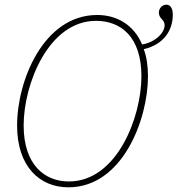

<svg xmlns="http://www.w3.org/2000/svg" viewBox="-20 -789 758 820"><path d="M272 11C504 11 612 -280 612 -463C612 -508 606 -547 594 -579C680 -599 718 -660 718 -726C718 -753 708 -769 691 -769C676 -769 662 -758 659 -741C655 -708 683 -709 683 -681C683 -650 645 -609 587 -599C550 -686 476 -725 395 -725C167 -725 53 -446 53 -253C53 -77 150 11 272 11ZM274 -14C171 -14 81 -85 81 -253C81 -431 188 -700 390 -700C496 -700 584 -632 584 -463C584 -290 480 -14 274 -14Z"/></svg>

Font: Noto Serif SemiCondensed Thin
Style: Italic
Weight: 100
Width: 4
Italic angle: -12°
Designer: Monotype Design Team
Foundry: Monotype Imaging Inc.
Version: Version 2.013